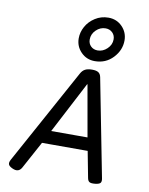

<svg xmlns="http://www.w3.org/2000/svg" viewBox="-95 -946 791 1020"><g transform="rotate(10 300.0 -435.5)"><path d="M308.1 -558.6 26.4 -44.4Q17.6 -28.3 21 -18.3Q24.4 -8.3 42.5 0Q77.1 16.6 93.8 -13.7L191.9 -194.3L195.8 -202.1L356 -509.3H357.9L411.6 -205.1L413.6 -195.8L447.3 -20Q450.2 -3.9 459.2 1.2Q468.3 6.3 490.2 3.9Q511.7 1.5 517.8 -6.3Q523.9 -14.2 520.5 -30.8L417.5 -558.6Q414.1 -575.7 402.8 -583Q391.6 -590.3 368.7 -590.3Q345.7 -590.3 331.5 -583Q317.4 -575.7 308.1 -558.6ZM179.7 -231.4 155.3 -161.1H430.7L424.3 -231.4ZM511.2 -772.5Q511.2 -815.9 481.2 -846.7Q451.2 -877.4 406.7 -877.4Q367.2 -877.4 335.2 -856.9Q303.2 -836.4 286.4 -805.7Q269.5 -774.9 269.5 -742.2Q269.5 -698.7 299.6 -668Q329.6 -637.2 374 -637.2Q433.1 -637.2 472.2 -678.7Q511.2 -720.2 511.2 -772.5ZM328.1 -746.1Q328.1 -775.4 350.3 -797.1Q372.6 -818.8 401.4 -818.8Q423.8 -818.8 438.5 -804.4Q453.1 -790 453.1 -768.1Q453.1 -739.3 430.4 -717.5Q407.7 -695.8 379.4 -695.8Q356.9 -695.8 342.5 -710Q328.1 -724.1 328.1 -746.1Z"/></g></svg>

Font: Courier Prime Code
Style: Italic
Weight: 400
Italic angle: -10°
Designer: Alan Dague-Greene
Foundry: Quote-Unquote Apps
Version: Version 3.18